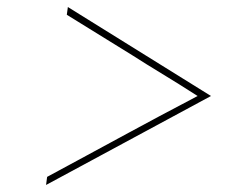

<svg xmlns="http://www.w3.org/2000/svg" viewBox="-20 -511 686 546"><path d="M225 -68Q266 -90 345 -133Q424 -176 542 -238Q489 -272 442 -300.5Q395 -329 356 -354L170 -469L173 -491L580 -238L111 15L114 -8Z"/></svg>

Font: Josefin Sans Thin
Style: Italic
Weight: 200
Italic angle: -7°
Designer: Santiago Orozco
Foundry: Typemade
Version: Version 2.000